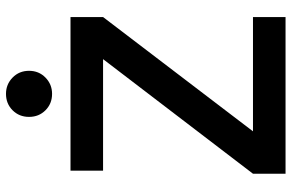

<svg xmlns="http://www.w3.org/2000/svg" viewBox="-182 -768 950 625"><g transform="rotate(-90 292.5 -455.0)"><path d="M50 -700H550V-594L178 -106H550V0H40V-106L413 -594H50ZM300 -760Q268 -760 246.5 -781.5Q225 -803 225 -835Q225 -867 246.5 -888.5Q268 -910 300 -910Q331 -910 353 -888.5Q375 -867 375 -835Q375 -803 353 -781.5Q331 -760 300 -760Z"/></g></svg>

Font: Retni Sans
Style: Bold
Weight: 700
Designer: Vitaly Kuzmin
Foundry: ParaType Ltd.
Version: Version 1.00;March 2, 2019;FontCreator 11.5.0.2425 64-bit; t